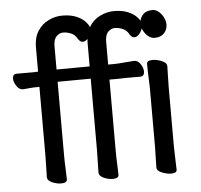

<svg xmlns="http://www.w3.org/2000/svg" viewBox="-52 -762 865 826"><g transform="rotate(-5 381.0 -348.5)"><path d="M595 -108V-365Q595 -375 594 -395Q592 -436 592 -469Q592 -484 617 -484Q635 -484 655 -476Q678 -467 678 -452Q678 -444 677 -410Q676 -376 676 -365V-108Q676 -84 677.5 -50.5Q679 -17 679 -5Q679 10 654 10Q637 10 616 2Q593 -7 593 -22Q593 -31 594 -66.5Q595 -102 595 -108ZM593 -682Q607 -698 635 -698Q656 -698 673 -676Q690 -654 690 -631.5Q690 -609 675.5 -593.5Q661 -578 635 -578Q613 -578 596 -599Q587 -611 582 -623Q580 -615 574 -606Q562 -588 548 -588Q537 -588 528 -602Q518 -621 500.5 -628Q483 -635 467 -635Q451 -635 438 -622Q425 -609 425 -579V-481H451Q466 -481 498 -484Q530 -487 537 -487H538Q554 -487 565 -470Q576 -453 576 -438Q576 -417 558 -417H495Q475 -417 462 -416H425V-108Q425 -78 426.5 -50Q428 -22 428 -5Q428 11 402 11Q385 11 365 3Q343 -6 343 -23Q343 -35 344 -65.5Q345 -96 345 -122V-427L202 -426V-111Q202 -80 203.5 -51Q205 -22 205 -5Q205 11 179 11Q162 11 142 3Q120 -6 120 -22Q120 -34 121 -63.5Q122 -93 122 -118V-411H115Q93 -411 81 -409.5Q69 -408 51 -407H50Q35 -407 23.5 -424Q12 -441 12 -456Q12 -476 30 -476H104L122 -477V-583Q122 -624 140 -652Q158 -680 187 -694Q216 -708 246 -708Q284 -708 309.5 -696.5Q335 -685 348 -669Q358 -658 361 -648Q378 -678 408.5 -693Q439 -708 469 -708Q507 -708 532.5 -696.5Q558 -685 571 -669Q577 -663 580 -656Q583 -671 593 -682ZM345 -480V-583Q345 -591 346 -599Q336 -588 325 -588Q314 -588 305 -602Q295 -621 277.5 -628Q260 -635 244 -635Q228 -635 215 -622Q202 -609 202 -579V-479Z"/></g></svg>

Font: Moon Stars Kai
Style: Bold
Weight: 700
Designer: GuiWonder
Version: Version 1.101